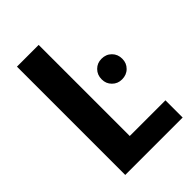

<svg xmlns="http://www.w3.org/2000/svg" viewBox="-208 -786 875 875"><g transform="rotate(-45 229.5 -349.0)"><path d="M69 0C69 0 439 0 439 0C439 0 439 -111 439 -111C439 -111 209 -111 209 -111C209 -111 209 -698 209 -698C209 -698 69 -698 69 -698C69 -698 69 0 69 0ZM367 -318C367 -318 367 -318 367 -318C386 -318 402 -324 415 -337C428 -350 434 -365 434 -384C434 -384 434 -384 434 -384C434 -403 428 -419 415 -432C402 -445 386 -451 367 -451C367 -451 367 -451 367 -451C348 -451 333 -445 320 -432C307 -419 301 -403 301 -384C301 -384 301 -384 301 -384C301 -365 307 -350 320 -337C333 -324 348 -318 367 -318Z"/></g></svg>

Font: Girnar Poppins
Style: SemiBold
Weight: 500
Designer: Ninad Kale (Devanagari), Jonny Pinhorn (Latin)
Foundry: Indian Type Foundry
Version: ""